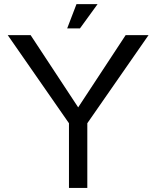

<svg xmlns="http://www.w3.org/2000/svg" viewBox="-20 -926 770 946"><path d="M18.1 -752.9H130.9L365.2 -397L599.1 -752.9H711.9L410.2 -318.8V0H319.8V-318.8ZM311 -786.1 356.9 -905.8H460.9L374 -786.1Z"/></svg>

Font: Standard
Style: Regular
Weight: 400
Designer: Bryce Wilner
Version: Version 2.000;PS 2.0;hotconv 16.6.51;makeotf.lib2.5.65220 DE